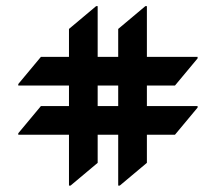

<svg xmlns="http://www.w3.org/2000/svg" viewBox="-20 -679 698 621"><path d="M291 -659.2H295.9V-495.1H362.3V-585.4L450.2 -659.2H455.1V-495.1H619.1V-490.2L545.9 -402.3H455.1V-335.9H619.1V-331.1L545.9 -243.2H455.1V-152.3L367.2 -78.6H362.3V-243.2H295.9V-152.3L208 -78.6H203.1V-243.2H39.1V-248L112.3 -335.9H203.1V-402.3H39.1V-407.2L112.3 -495.1H203.1V-585.4ZM362.3 -335.9V-402.3H295.9V-335.9Z"/></svg>

Font: Gothica
Style: Bold
Weight: 700
Designer: Wojciech Kalinowski "wmk69" (wmk69@o2.pl)
Foundry: Wojciech Kalinowski "wmk69" (wmk69@o2.pl)
Version: Version 2.1.0; 2021-05-14